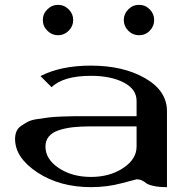

<svg xmlns="http://www.w3.org/2000/svg" viewBox="-20 -770 790 790"><path d="M551.8 -750Q578.1 -750 596.2 -731.4Q614.3 -712.9 614.3 -687.5Q614.3 -662.1 596.2 -643.6Q578.1 -625 551.8 -625Q526.4 -625 507.8 -643.6Q489.3 -662.1 489.3 -687.5Q489.3 -712.9 507.8 -731.4Q526.4 -750 551.8 -750ZM174.8 -643.6Q156.2 -662.1 156.2 -687.5Q156.2 -712.9 174.8 -731.4Q193.4 -750 218.8 -750Q244.1 -750 262.7 -731.4Q281.2 -712.9 281.2 -687.5Q281.2 -662.1 262.7 -643.6Q244.1 -625 218.8 -625Q193.4 -625 174.8 -643.6ZM667 0Q633.8 0 611.8 -4.9Q589.8 -9.8 582 -16.1Q574.2 -22.5 564.5 -27.3Q554.7 -32.2 542 -32.2Q540 -32.2 480.5 -16.1Q420.9 0 354.5 0Q225.6 0 133.8 -60.5Q42 -121.1 42 -198.2Q42 -215.8 47.9 -229.5Q53.7 -243.2 67.4 -252.4Q81.1 -261.7 94.7 -269Q108.4 -276.4 134.8 -280.3Q161.1 -284.2 179.7 -286.6Q198.2 -289.1 233.9 -290.5Q269.5 -292 291 -292Q312.5 -292 354.5 -292H542V-354.5Q542 -403.3 488.8 -430.7Q435.5 -458 354.5 -458Q240.2 -458 192.4 -411.1L146.5 -457Q230.5 -500 353.5 -500Q487.3 -500 577.1 -448.2Q667 -396.5 667 -312.5ZM542 -250H354.5Q312.5 -250 281.2 -246.6Q250 -243.2 222.7 -234.4Q195.3 -225.6 181.2 -208.5Q167 -191.4 167 -167Q167 -115.2 221.7 -78.6Q276.4 -42 354.5 -42Q431.6 -42 486.8 -78.6Q542 -115.2 542 -167Z"/></svg>

Font: okolaks
Style: Bold
Weight: 600
Width: 8
Version: Version 000.6.0